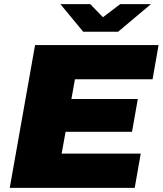

<svg xmlns="http://www.w3.org/2000/svg" viewBox="-20 -905 784 925"><path d="M707 -885H559L476 -822L415 -885H271L381 -752H549ZM27 0H629L658 -165H277L296 -270H616L644 -428H324L341 -523H715L744 -688H149Z"/></svg>

Font: Archivo Black
Style: Italic
Weight: 900
Italic angle: -10°
Designer: Hector Gatti
Foundry: Omnibus-Type
Version: Version 2.001